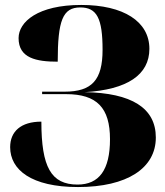

<svg xmlns="http://www.w3.org/2000/svg" viewBox="-20 -744 667 775"><path d="M295 11C493 11 609 -65 609 -189C609 -308 511 -369 322 -372C494 -382 583 -442 583 -547C583 -657 479 -724 308 -724C133 -724 55 -656 55 -590C55 -509 127 -495 213 -495C213 -661 233 -714 304 -714C371 -714 394 -670 394 -543C394 -421 351 -374 241 -374H150V-364H247C371 -364 424 -309 424 -182C424 -58 380 1 293 1C186 1 147 -70 147 -253C64 -253 21 -213 21 -150C21 -59 106 11 295 11Z"/></svg>

Font: Noto Serif Display Black
Style: Regular
Weight: 900
Designer: Monotype Design Team
Foundry: Monotype Imaging Inc.
Version: Version 2.009